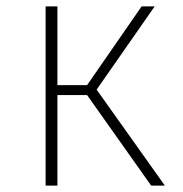

<svg xmlns="http://www.w3.org/2000/svg" viewBox="-20 -582 574 602"><path d="M465 -562H424L253 -315H160V-562H123V0H160V-284H253L454 0H497L283 -301Z"/></svg>

Font: Glow Sans SC Normal ExtraLight
Style: Regular
Weight: 200
Designer: Ryoko NISHIZUKA (kana, bopomofo & ideographs); Paul D. Hunt (Latin, Greek & Cyrillic); Sandoll Communications, Soo-young
Version: Version 0.93